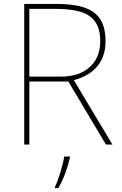

<svg xmlns="http://www.w3.org/2000/svg" viewBox="-20 -734 617 975"><path d="M262 -714H103V0H129V-320H327L518 0H551L355 -327C456 -354 516 -419 516 -525C516 -673 427 -714 262 -714ZM257 -689C413 -689 489 -652 489 -524C489 -410 408 -345 292 -345H129V-689ZM335 67V61H306C300 104 275 185 259 215V221H276C304 174 323 119 335 67Z"/></svg>

Font: Noto Sans Ethiopic Thin
Style: Regular
Weight: 100
Designer: Monotype Design Team
Foundry: Monotype Imaging Inc.
Version: Version 2.102